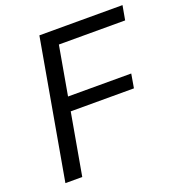

<svg xmlns="http://www.w3.org/2000/svg" viewBox="-131 -833 874 942"><g transform="rotate(-20 306.0 -362.5)"><path d="M178.5 -725H612.5L599 -650H253L208 -395H538L525.5 -322H195.5L138.5 0H50.5Z"/></g></svg>

Font: JuliaMono
Style: Italic
Weight: 400
Italic angle: -9°
Monospace: yes
Designer: cormullion
Foundry: corm
Version: Version 0.057; ttfautohint (v1.8.4)